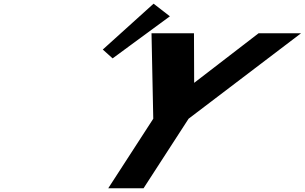

<svg xmlns="http://www.w3.org/2000/svg" viewBox="-20 -1002 1623 1022"><path d="M527.1 -738.3 579.4 -691.3 884.3 -915.2 797.5 -982.4ZM786.5 -825 795.8 -370 556.2 0H744.2L983.8 -370L1582.5 -825H1356.5L1013.5 -561L1012.5 -825Z"/></svg>

Font: Hussar
Style: BdWodka
Weight: 700
Foundry: Cannot Into Space Fonts
Version: Version 2.00